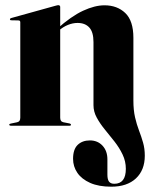

<svg xmlns="http://www.w3.org/2000/svg" viewBox="-20 -474 572 724"><path d="M207 -448V-30.5Q207 -23 209.8 -18.8Q212.5 -14.5 219 -13L242 -8.5Q247.5 -7 247.5 -4Q247.5 0 243 0H20Q18 0 16.5 -1Q15 -2 15 -4Q15 -5.5 16.2 -6.5Q17.5 -7.5 20.5 -8L44.5 -13Q51 -14.5 53.8 -18.8Q56.5 -23 56.5 -30.5V-390Q56.5 -393.5 54.8 -395.2Q53 -397 48.5 -397L22.5 -397.5Q20 -397.5 18.8 -398.5Q17.5 -399.5 17.5 -401.5Q17.5 -404.5 22.5 -406L188 -452Q193.5 -453.5 195.8 -454Q198 -454.5 200.5 -454.5Q203.5 -454.5 205.2 -452.5Q207 -450.5 207 -448ZM332.5 -77.5V-315.5Q332.5 -353 316.8 -370.2Q301 -387.5 272.5 -387.5Q254.5 -387.5 236 -380Q217.5 -372.5 200.5 -357.5L182 -341.5L176 -348L195 -365Q249 -413 293.2 -433.5Q337.5 -454 374 -454Q422 -454 452.5 -424.8Q483 -395.5 483 -331.5V-95Q483 -59 489.2 -31.8Q495.5 -4.5 504.2 18.2Q513 41 519.5 63.8Q526 86.5 526 113Q526 167.5 492.5 198.8Q459 230 399.5 230Q352.5 230 320.2 215.8Q288 201.5 271.8 177.8Q255.5 154 255.5 125Q255.5 89 273 72.2Q290.5 55.5 319 55.5Q348 55.5 366.5 75.2Q385 95 385 127V184.5Q385 203 391.2 211Q397.5 219 411 219Q432.5 219 443.5 205Q454.5 191 454.5 162.5Q454.5 134 442.2 108.5Q430 83 411.8 59.8Q393.5 36.5 375.2 14.2Q357 -8 344.8 -30.5Q332.5 -53 332.5 -77.5Z"/></svg>

Font: Fraunces 120pt
Style: Bold
Weight: 700
Version: Version 1.000;[b76b70a41]